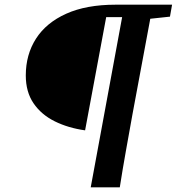

<svg xmlns="http://www.w3.org/2000/svg" viewBox="-20 -680 754 819"><path d="M367 119 501 -607H433L343 -124Q271 -134 213.5 -162.5Q156 -191 123 -239.5Q90 -288 90 -358Q90 -447 133.5 -515Q177 -583 262.5 -621.5Q348 -660 473 -660H714L705 -609L621 -600L545 -192Q531 -114 517 -36Q503 42 491 119Z"/></svg>

Font: DeepMind Serif Display
Style: Italic
Weight: 400
Italic angle: -12°
Designer: Frank Grießhammer / Modifications: Colophon Foundry
Foundry: Colophon Foundry
Version: Version 5.003; ttfautohint (v1.8.2)